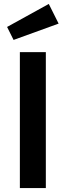

<svg xmlns="http://www.w3.org/2000/svg" viewBox="-20 -956 334 976"><path d="M228 -936 278 -836 49 -753 16 -819ZM213 -691V0H81V-691Z"/></svg>

Font: FiraGO Medium
Style: Regular
Weight: 500
Designer: bBox Type
Foundry: bBox Type GmbH
Version: Version 1.001;PS 001.001;hotconv 1.0.88;makeotf.lib2.5.64775